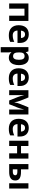

<svg xmlns="http://www.w3.org/2000/svg" viewBox="2286 -2882 836 5449"><g transform="rotate(90 2704.5 -158.0)"><path d="M574 -546H78V0H227V-434H425V0H574Z M1059 -335H850C855 -402 887 -450 955 -450C1022 -450 1058 -403 1059 -335ZM1168 -29V-144C1111 -118 1059 -101 983 -101C898 -101 850 -153 847 -236H1199V-308C1199 -462 1108 -556 954 -556C785 -556 696 -443 696 -269C696 -93 800 10 976 10C1060 10 1113 -1 1168 -29Z M1623 -556C1554 -556 1503 -529 1468 -475H1461L1440 -546H1319V240H1468V19C1468 12 1465 -15 1460 -60H1468C1505 -13 1555 10 1619 10C1662 10 1699 -1 1731 -24C1796 -70 1829 -161 1829 -274C1829 -430 1768 -556 1623 -556ZM1677 -276C1677 -166 1644 -111 1577 -111C1488 -111 1468 -176 1468 -275V-291C1469 -382 1491 -437 1575 -437C1657 -437 1677 -367 1677 -276Z M2281 -335H2072C2077 -402 2109 -450 2177 -450C2244 -450 2280 -403 2281 -335ZM2390 -29V-144C2333 -118 2281 -101 2205 -101C2120 -101 2072 -153 2069 -236H2421V-308C2421 -462 2330 -556 2176 -556C2007 -556 1918 -443 1918 -269C1918 -93 2022 10 2198 10C2282 10 2335 -1 2390 -29Z M3229 0V-546H3026C2969 -405 2936 -325 2929 -307C2906 -251 2902 -224 2884 -143C2878 -194 2857 -270 2840 -313L2746 -546H2541V0H2680V-430L2689 -397C2705 -332 2720 -282 2734 -246L2832 0H2938L3035 -244C3049 -279 3065 -331 3082 -400L3090 -430V0Z M3715 -335H3506C3511 -402 3543 -450 3611 -450C3678 -450 3714 -403 3715 -335ZM3824 -29V-144C3767 -118 3715 -101 3639 -101C3554 -101 3506 -153 3503 -236H3855V-308C3855 -462 3764 -556 3610 -556C3441 -556 3352 -443 3352 -269C3352 -93 3456 10 3632 10C3716 10 3769 -1 3824 -29Z M4124 -546H3975V0H4124V-225H4332V0H4481V-546H4332V-336H4124Z M5103 -174C5103 -300 4998 -335 4858 -335H4786V-546H4637V0H4863C5003 0 5103 -45 5103 -174ZM4954 -172C4954 -126 4921 -103 4855 -103H4786V-232H4853C4908 -232 4954 -222 4954 -172ZM5331 0V-546H5182V0Z"/></g></svg>

Font: Passageway
Style: Regular
Weight: 700
Foundry: Ascender Corporation
Version: Version 1.11